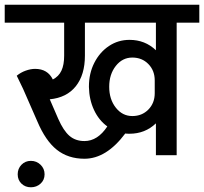

<svg xmlns="http://www.w3.org/2000/svg" viewBox="-55 -658 865 814"><path d="M790 -562H694V0H606V-135Q560 -91 494 -91Q482 -91 476 -92Q396 15 303 15Q234 15 186 -23Q138 -61 103 -144L43 -281L16 -337Q33 -351 54 -358.5Q75 -366 94 -366Q147 -366 169 -321Q194 -334 205.5 -358.5Q217 -383 217 -422V-562H-35V-638H790ZM400 -122Q364 -148 343.5 -192Q323 -236 322 -289V-290V-291Q322 -347 345 -392Q368 -437 407 -463Q446 -489 494 -489Q560 -489 606 -445V-562H305V-422Q305 -341 266.5 -292.5Q228 -244 156 -237L192 -154Q214 -104 239.5 -82Q265 -60 303 -60Q359 -60 400 -122ZM601 -263V-317Q601 -359 574 -386.5Q547 -414 506 -414Q464 -414 436 -378.5Q408 -343 408 -290Q408 -237 436 -201.5Q464 -166 506 -166Q547 -166 574 -193.5Q601 -221 601 -263ZM20 81Q20 57 36 40.5Q52 24 76 24Q100 24 117 40.5Q134 57 134 81Q134 105 117 120.5Q100 136 76 136Q52 136 36 120.5Q20 105 20 81Z"/></svg>

Font: Akshar
Style: Regular
Weight: 400
Designer: Tall Chai
Foundry: Tall Chai
Version: Version 1.000